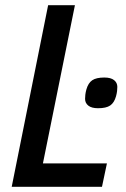

<svg xmlns="http://www.w3.org/2000/svg" viewBox="-20 -718 484 738"><path d="M25 0 165 -698H268L145 -90H391L372 0ZM357 -302Q332 -302 319.5 -312Q307 -322 307 -338Q307 -345 308 -354Q309 -363 312 -374Q319 -399 334.5 -409.5Q350 -420 381 -420Q406 -420 418.5 -410Q431 -400 431 -384Q431 -377 430 -368Q429 -359 426 -348Q419 -323 403.5 -312.5Q388 -302 357 -302Z"/></svg>

Font: IBM Plex Sans Condensed Medium
Style: Italic
Weight: 500
Width: 3
Italic angle: -11°
Designer: Mike Abbink, Paul van der Laan, Pieter van Rosmalen
Foundry: Bold Monday
Version: Version 1.3